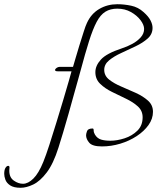

<svg xmlns="http://www.w3.org/2000/svg" viewBox="-161 -684 791 910"><path d="M-63 206Q-96 206 -113 194.5Q-130 183 -135.5 167.5Q-141 152 -141 140Q-141 121 -135 111.5Q-129 102 -122 102Q-116 102 -116 110Q-116 113 -116.5 116.5Q-117 120 -117 125Q-117 157 -95.5 172Q-74 187 -52 187Q-28 187 -3 162.5Q22 138 44 84Q57 52 73 2.5Q89 -47 106 -102.5Q123 -158 138.5 -209.5Q154 -261 164.5 -298Q175 -335 178 -346H113Q100 -346 100 -352Q100 -357 107 -362Q114 -367 121 -367H185Q188 -376 196 -404.5Q204 -433 215 -468Q226 -503 235.5 -533Q245 -563 251 -575Q271 -619 309.5 -641.5Q348 -664 395 -664Q427 -664 460.5 -657Q494 -650 519 -627Q542 -607 552 -588Q562 -569 562 -552Q562 -522 539 -501.5Q516 -481 481.5 -464.5Q447 -448 413 -432.5Q379 -417 356 -398Q333 -379 333 -353Q333 -325 356.5 -306.5Q380 -288 414.5 -273.5Q449 -259 483 -243.5Q517 -228 540.5 -207Q564 -186 564 -154Q564 -121 543 -91.5Q522 -62 487 -39Q452 -16 409 -3Q366 10 322 10Q277 10 262 -7.5Q247 -25 247 -43Q247 -50 251.5 -62.5Q256 -75 278 -75Q283 -75 283 -65.5Q283 -56 289 -46Q300 -28 318 -22.5Q336 -17 362 -17Q394 -17 429.5 -28.5Q465 -40 490 -64.5Q515 -89 515 -128Q515 -159 492.5 -179.5Q470 -200 436.5 -216Q403 -232 369.5 -248.5Q336 -265 313.5 -287Q291 -309 291 -342Q291 -373 317.5 -402Q344 -431 417 -455Q442 -463 466 -476Q490 -489 506 -507Q522 -525 522 -547Q522 -566 505 -588.5Q488 -611 459.5 -627Q431 -643 395 -643Q362 -643 338.5 -628.5Q315 -614 297 -580Q279 -546 261 -489Q243 -432 220 -346Q218 -338 209.5 -308Q201 -278 189 -235Q177 -192 164 -145Q151 -98 138 -55.5Q125 -13 116 16Q92 92 60.5 133.5Q29 175 -3.5 190.5Q-36 206 -63 206Z"/></svg>

Font: Bilbo
Style: Regular
Weight: 400
Designer: Robert E. Leuschke
Foundry: Robert E. Leuschke
Version: Version 1.100